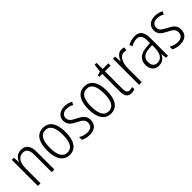

<svg xmlns="http://www.w3.org/2000/svg" viewBox="199 -1709 2769 2769"><g transform="rotate(-45 1584.0 -324.0)"><path d="M268 -542C195 -542 149 -496 127 -440H123L117 -532H74V0H128V-294C128 -429 176 -494 260 -494C323 -494 356 -450 356 -353V0H410V-363C410 -486 360 -542 268 -542Z M907 -267C907 -439 844 -542 719 -542C594 -542 529 -443 529 -267C529 -93 596 10 718 10C844 10 907 -93 907 -267ZM585 -267C585 -413 626 -494 719 -494C813 -494 851 -408 851 -267C851 -118 810 -38 718 -38C627 -38 585 -121 585 -267Z M1287 -136C1287 -223 1231 -255 1156 -294C1084 -331 1049 -353 1049 -408C1049 -463 1089 -495 1153 -495C1191 -495 1231 -483 1260 -465L1282 -510C1246 -530 1202 -542 1154 -542C1055 -542 996 -487 996 -407C996 -322 1050 -289 1127 -250C1197 -215 1232 -191 1232 -134C1232 -75 1197 -39 1125 -39C1076 -39 1027 -56 993 -78V-22C1023 -5 1069 10 1126 10C1230 10 1287 -44 1287 -136Z M1749 -267C1749 -439 1686 -542 1561 -542C1436 -542 1371 -443 1371 -267C1371 -93 1438 10 1560 10C1686 10 1749 -93 1749 -267ZM1427 -267C1427 -413 1468 -494 1561 -494C1655 -494 1693 -408 1693 -267C1693 -118 1652 -38 1560 -38C1469 -38 1427 -121 1427 -267Z M1989 -38C1943 -38 1927 -70 1927 -133V-486H2043V-532H1927V-658H1890L1873 -533L1814 -517V-486H1873V-130C1873 -35 1904 10 1977 10C2004 10 2026 5 2044 -3V-49C2030 -43 2009 -38 1989 -38Z M2315 -541C2251 -541 2212 -487 2191 -429H2188L2180 -532H2137V0H2192V-282C2191 -391 2237 -487 2312 -487C2329 -487 2346 -483 2359 -479L2368 -532C2352 -538 2333 -541 2315 -541Z M2584 -542C2535 -542 2487 -528 2446 -504L2464 -461C2506 -484 2544 -495 2579 -495C2645 -495 2674 -457 2674 -355V-314L2603 -309C2475 -300 2404 -245 2404 -139C2404 -55 2448 10 2537 10C2613 10 2652 -30 2677 -85H2679L2687 0H2729V-359C2729 -485 2685 -542 2584 -542ZM2609 -267 2675 -272V-216C2675 -105 2633 -35 2550 -35C2494 -35 2460 -71 2460 -140C2460 -219 2508 -260 2609 -267Z M3132 -136C3132 -223 3076 -255 3001 -294C2929 -331 2894 -353 2894 -408C2894 -463 2934 -495 2998 -495C3036 -495 3076 -483 3105 -465L3127 -510C3091 -530 3047 -542 2999 -542C2900 -542 2841 -487 2841 -407C2841 -322 2895 -289 2972 -250C3042 -215 3077 -191 3077 -134C3077 -75 3042 -39 2970 -39C2921 -39 2872 -56 2838 -78V-22C2868 -5 2914 10 2971 10C3075 10 3132 -44 3132 -136Z"/></g></svg>

Font: Noto Sans Hebrew Condensed Light
Style: Regular
Weight: 300
Width: 3
Designer: Monotype Design Team
Foundry: Monotype Imaging Inc.
Version: Version 2.004